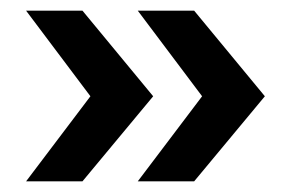

<svg xmlns="http://www.w3.org/2000/svg" viewBox="-20 -417 547 361"><path d="M29 -76 150 -236 29 -397H135L268 -236L135 -76ZM239 -76 360 -236 239 -397H345L478 -236L345 -76Z"/></svg>

Font: Mukta Vaani
Style: Bold
Weight: 700
Designer: Noopur Datye, Girish Dalvi, Yashodeep Gholap, Pallavi Karambelkar
Foundry: Ek Type
Version: Version 2.538;PS 1.000;hotconv 16.6.51;makeotf.lib2.5.65220;